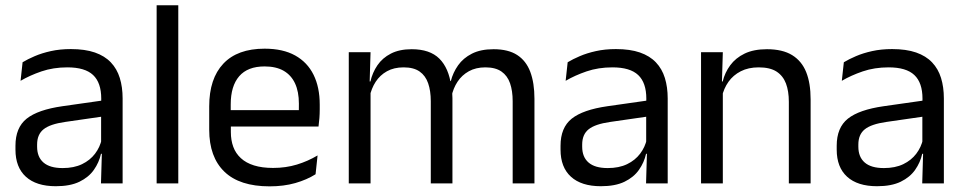

<svg xmlns="http://www.w3.org/2000/svg" viewBox="-20 -682 3588 714"><path d="M355.5 0 359 -118.5 356 -131V-286.5L356.5 -315Q356.5 -374.5 326.2 -403Q296 -431.5 230.5 -431.5Q178 -431.5 134.2 -416.5Q90.5 -401.5 56.5 -381.5L64 -450.5Q83 -462 109.2 -473.2Q135.5 -484.5 169.2 -492Q203 -499.5 243.5 -499.5Q296 -499.5 332.8 -486.8Q369.5 -474 392.2 -450Q415 -426 425.5 -392Q436 -358 436 -316V0ZM187.5 10.5Q115 10.5 76.2 -24.8Q37.5 -60 37.5 -125.5V-140Q37.5 -207.5 79.2 -240.8Q121 -274 212 -287L366.5 -309L371 -250L222 -228.5Q166 -220.5 142 -201.2Q118 -182 118 -144.5V-136.5Q118 -98 141.8 -77.5Q165.5 -57 213 -57Q255 -57 285 -71.5Q315 -86 333.5 -110.5Q352 -135 358.5 -165L371 -110H355.5Q348.5 -78 329.2 -50.5Q310 -23 275.5 -6.2Q241 10.5 187.5 10.5Z M562.5 0V-662.5H643V0Z M982.5 11Q871 11 814.5 -43.5Q758 -98 758 -199.5V-286.5Q758 -389.5 810.5 -445.2Q863 -501 964 -501Q1032 -501 1077.5 -475.8Q1123 -450.5 1146 -404Q1169 -357.5 1169 -293V-275Q1169 -259 1167.8 -243Q1166.5 -227 1164.5 -211.5H1090Q1091 -235.5 1091.2 -257Q1091.5 -278.5 1091.5 -296.5Q1091.5 -341 1077.2 -371.8Q1063 -402.5 1034.8 -418.8Q1006.5 -435 964 -435Q901 -435 869.5 -398.5Q838 -362 838 -294V-247.5L838.5 -237.5V-191Q838.5 -160.5 847.5 -136Q856.5 -111.5 875.8 -93.8Q895 -76 924.8 -66.8Q954.5 -57.5 995.5 -57.5Q1043 -57.5 1084 -70Q1125 -82.5 1161 -104L1153.5 -34Q1121 -13.5 1078 -1.2Q1035 11 982.5 11ZM800.5 -211.5V-272.5H1147.5V-211.5Z M1886.5 0V-305.5Q1886.5 -344 1876.8 -372.2Q1867 -400.5 1844.8 -416Q1822.5 -431.5 1785 -431.5Q1749.5 -431.5 1723.5 -417Q1697.5 -402.5 1681.5 -378.2Q1665.5 -354 1659 -323L1646.5 -380.5H1656.5Q1664.5 -412 1683.5 -439Q1702.5 -466 1735 -482.5Q1767.5 -499 1815.5 -499Q1870 -499 1903.2 -477.5Q1936.5 -456 1952 -414.8Q1967.5 -373.5 1967.5 -314.5V0ZM1277 0V-488H1358L1354.5 -371L1358 -366V0ZM1582 0V-305.5Q1582 -344 1572.2 -372.2Q1562.5 -400.5 1540.5 -416Q1518.5 -431.5 1481 -431.5Q1445 -431.5 1419 -417Q1393 -402.5 1377 -377.8Q1361 -353 1354.5 -321.5L1339.5 -379H1357.5Q1365 -412 1383.5 -439.2Q1402 -466.5 1433.8 -482.8Q1465.5 -499 1511 -499Q1578.5 -499 1613.8 -464Q1649 -429 1658 -362Q1660.5 -352 1661.5 -340.2Q1662.5 -328.5 1662.5 -317V0Z M2382.5 0 2386 -118.5 2383 -131V-286.5L2383.5 -315Q2383.5 -374.5 2353.2 -403Q2323 -431.5 2257.5 -431.5Q2205 -431.5 2161.2 -416.5Q2117.5 -401.5 2083.5 -381.5L2091 -450.5Q2110 -462 2136.2 -473.2Q2162.5 -484.5 2196.2 -492Q2230 -499.5 2270.5 -499.5Q2323 -499.5 2359.8 -486.8Q2396.5 -474 2419.2 -450Q2442 -426 2452.5 -392Q2463 -358 2463 -316V0ZM2214.5 10.5Q2142 10.5 2103.2 -24.8Q2064.5 -60 2064.5 -125.5V-140Q2064.5 -207.5 2106.2 -240.8Q2148 -274 2239 -287L2393.5 -309L2398 -250L2249 -228.5Q2193 -220.5 2169 -201.2Q2145 -182 2145 -144.5V-136.5Q2145 -98 2168.8 -77.5Q2192.5 -57 2240 -57Q2282 -57 2312 -71.5Q2342 -86 2360.5 -110.5Q2379 -135 2385.5 -165L2398 -110H2382.5Q2375.5 -78 2356.2 -50.5Q2337 -23 2302.5 -6.2Q2268 10.5 2214.5 10.5Z M2913.5 0V-303.5Q2913.5 -343 2902.8 -371.5Q2892 -400 2867.8 -415.8Q2843.5 -431.5 2801.5 -431.5Q2763 -431.5 2734.8 -417Q2706.5 -402.5 2689 -377.8Q2671.5 -353 2664.5 -321.5L2650 -379H2667.5Q2675.5 -412 2695.5 -439.2Q2715.5 -466.5 2749.2 -482.8Q2783 -499 2832 -499Q2890 -499 2925.8 -477Q2961.5 -455 2978 -413.8Q2994.5 -372.5 2994.5 -312.5V0ZM2587 0V-488H2668L2664.5 -371L2668 -366.5V0Z M3409.5 0 3413 -118.5 3410 -131V-286.5L3410.5 -315Q3410.5 -374.5 3380.2 -403Q3350 -431.5 3284.5 -431.5Q3232 -431.5 3188.2 -416.5Q3144.5 -401.5 3110.5 -381.5L3118 -450.5Q3137 -462 3163.2 -473.2Q3189.5 -484.5 3223.2 -492Q3257 -499.5 3297.5 -499.5Q3350 -499.5 3386.8 -486.8Q3423.5 -474 3446.2 -450Q3469 -426 3479.5 -392Q3490 -358 3490 -316V0ZM3241.5 10.5Q3169 10.5 3130.2 -24.8Q3091.5 -60 3091.5 -125.5V-140Q3091.5 -207.5 3133.2 -240.8Q3175 -274 3266 -287L3420.5 -309L3425 -250L3276 -228.5Q3220 -220.5 3196 -201.2Q3172 -182 3172 -144.5V-136.5Q3172 -98 3195.8 -77.5Q3219.5 -57 3267 -57Q3309 -57 3339 -71.5Q3369 -86 3387.5 -110.5Q3406 -135 3412.5 -165L3425 -110H3409.5Q3402.5 -78 3383.2 -50.5Q3364 -23 3329.5 -6.2Q3295 10.5 3241.5 10.5Z"/></svg>

Font: Anek Tamil Medium
Style: Regular
Weight: 400
Version: Version 1.003